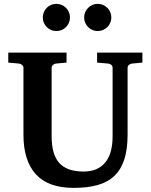

<svg xmlns="http://www.w3.org/2000/svg" viewBox="-20 -938 769 975"><path d="M649.9 -615.2Q641.6 -614.3 634.8 -608.4Q627.9 -602.5 627.9 -592.8V-253.9Q627.9 -180.2 611.3 -128.7Q594.7 -77.1 561 -44.9Q527.3 -12.7 475.8 1.7Q424.3 16.1 354 16.1Q225.1 16.1 162.1 -53Q99.1 -122.1 99.1 -253.9V-592.8Q99.1 -602.5 92 -608.4Q85 -614.3 76.2 -615.2L22 -620.1V-670.9H317.9V-620.1L264.2 -615.2Q255.9 -614.3 249 -608.4Q242.2 -602.5 242.2 -592.8V-246.1Q242.2 -152.3 281.7 -109.6Q321.3 -66.9 403.8 -66.9Q443.4 -66.9 471.2 -79.8Q499 -92.8 517.1 -116.2Q535.2 -139.6 543.5 -172.6Q551.8 -205.6 551.8 -246.1V-592.8Q551.8 -602.5 545.4 -608.4Q539.1 -614.3 529.8 -615.2L473.1 -620.1V-670.9H703.1V-620.1ZM335.4 -849.1Q335.4 -835 330.1 -822.5Q324.7 -810.1 315.2 -800.5Q305.7 -791 293 -785.6Q280.3 -780.3 266.1 -780.3Q252 -780.3 239.3 -785.6Q226.6 -791 217.3 -800.5Q208 -810.1 202.6 -822.5Q197.3 -835 197.3 -849.1Q197.3 -863.3 202.6 -876Q208 -888.7 217.3 -898.2Q226.6 -907.7 239.3 -913.1Q252 -918.5 266.1 -918.5Q280.3 -918.5 293 -913.1Q305.7 -907.7 315.2 -898.2Q324.7 -888.7 330.1 -876Q335.4 -863.3 335.4 -849.1ZM545.4 -849.1Q545.4 -835 540 -822.5Q534.7 -810.1 525.1 -800.5Q515.6 -791 502.9 -785.6Q490.2 -780.3 476.1 -780.3Q461.9 -780.3 449.5 -785.6Q437 -791 427.5 -800.5Q418 -810.1 412.6 -822.5Q407.2 -835 407.2 -849.1Q407.2 -863.3 412.6 -876Q418 -888.7 427.5 -898.2Q437 -907.7 449.5 -913.1Q461.9 -918.5 476.1 -918.5Q490.2 -918.5 502.9 -913.1Q515.6 -907.7 525.1 -898.2Q534.7 -888.7 540 -876Q545.4 -863.3 545.4 -849.1Z"/></svg>

Font: Charis SIL Viet
Style: Bold
Weight: 700
Foundry: SIL International
Version: Version 5.000